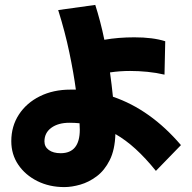

<svg xmlns="http://www.w3.org/2000/svg" viewBox="-20 -678 783 782"><path d="M242 84Q181 84 132 59.5Q83 35 54.5 -7Q26 -49 26 -103Q26 -164 57 -211.5Q88 -259 142.5 -286Q197 -313 267 -313Q278 -313 289 -313Q280 -380 262.5 -464Q245 -548 217 -637L368 -658Q378 -627 387.5 -591Q397 -555 405 -516Q462 -526 527 -526Q603 -526 653 -510L650 -374Q616 -382 580 -385.5Q544 -389 510 -389Q467 -389 428 -383Q435 -333 440 -284Q593 -232 717 -87L615 18Q573 -34 532.5 -71Q492 -108 450 -132Q448 -68 427 -26Q406 16 374 40Q342 64 307 74Q272 84 242 84ZM161 -102Q161 -80 179 -67Q197 -54 227 -54Q305 -54 305 -150Q305 -158 304 -176Q284 -178 263 -178Q217 -178 189 -157.5Q161 -137 161 -102Z"/></svg>

Font: Mochiy Pop P One
Style: Regular
Weight: 400
Designer: FONTDASU
Foundry: FONTDASU / Google Inc. / Adobe
Version: Version 2.000